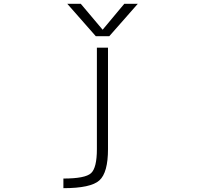

<svg xmlns="http://www.w3.org/2000/svg" viewBox="-20 -774 1040 1013"><path d="M635.7 -753.9H707L556.6 -583H485.4L335 -753.9H406.2L521.5 -617.2ZM491.2 -522.5H549.8V12.7Q549.8 136.7 504.4 177.7Q459 218.8 314.5 218.8V168Q429.7 168 460.4 139.6Q491.2 111.3 491.2 12.7Z"/></svg>

Font: GenEi Gothic M Light
Style: Regular
Weight: 300
Designer: o_tamon (Modified); [Source Han Sans]
Ryoko NISHIZUKA  (kana & ideographs); Paul D. Hunt (Latin, Greek & Cyrillic); Wenl
Version: Version 1.1a;Original Version 1.004